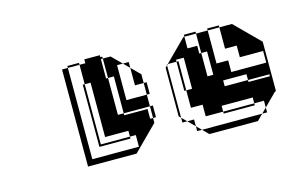

<svg xmlns="http://www.w3.org/2000/svg" viewBox="-43 -845 594 382"><g transform="rotate(-15 254.5 -654.0)"><path d="M184 -730V-750H180V-730ZM136 -706H132V-710H136ZM452 -646H404V-634H452V-630H496V-634H452ZM472 -562H462L472 -572V-586H452V-598H388V-586H452V-582H388V-586H352V-610H328V-646H324V-658H328V-646H340V-710H324V-706H328V-682H324V-706H306L350 -750H352V-726H372V-710H376V-662H388V-710H376V-750H352V-754H376V-750H400V-682H424V-658H496V-682H448V-706H424V-750H400V-754H424V-750H450L500 -700V-598H498L472 -572ZM196 -582H132V-586H196ZM196 -646V-710H184V-730H180V-710H184V-646ZM136 -682H132V-706H136ZM328 -658V-682H324V-658ZM136 -658H132V-682H136ZM136 -610V-634H132V-610ZM136 -610V-586H132V-610ZM350 -550 338 -562H328V-572L314 -586H304V-596L300 -600V-700L304 -704V-706H306L304 -704V-596L314 -586H328V-572L338 -562H462L450 -550ZM100 -550V-750H112V-562H208V-586H196V-598H148V-646H136V-634H132V-658H136V-646H148V-710H136V-750H112V-754H136V-750H148V-758H180V-754H184V-750H200L220 -730H232V-718L250 -700V-682H256V-658H250V-682H232V-718L220 -730H208V-658H250V-634H256V-610H250V-634H196V-646H184V-634H196V-630H244V-610H250V-600L200 -550Z"/></g></svg>

Font: Rubik Broken Fax
Style: Regular
Weight: 400
Designer: Hubert and Fischer, NaN
Foundry: Hubert and Fischer, NaN
Version: Version 2.201